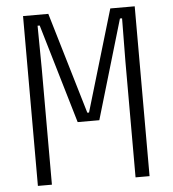

<svg xmlns="http://www.w3.org/2000/svg" viewBox="-55 -851 810 901"><g transform="rotate(-5 350.0 -400.0)"><path d="M87 0V-800H206L348 -322H356L498 -800H613V0H547V-546L549 -749H539L401 -282H299L161 -749H151L153 -546V0Z"/></g></svg>

Font: Martian Mono ExtraLight
Style: Regular
Weight: 200
Monospace: yes
Designer: Roman Shamin
Foundry: Evil Martians
Version: Version 1.000; ttfautohint (v1.8.4.7-5d5b)